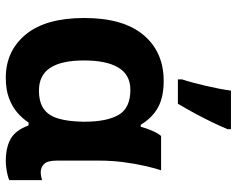

<svg xmlns="http://www.w3.org/2000/svg" viewBox="-100 -736 846 687"><g transform="rotate(90 323.5 -393.0)"><path d="M304.2 -108.9Q345.2 -108.9 369.4 -125.5Q393.6 -142.1 404.3 -177Q415 -211.9 416 -266.1V-272Q416 -351.6 391.6 -393.8Q367.2 -436 301.8 -436Q248.5 -436 222.7 -393.6Q196.8 -351.1 196.8 -270Q196.8 -189.9 223.1 -149.4Q249.5 -108.9 304.2 -108.9ZM258.8 9.8Q163.1 9.8 104 -61.5Q44.9 -132.8 44.9 -271Q44.9 -410.6 105.7 -482.9Q166.5 -555.2 270 -555.2Q328.1 -555.2 365.2 -534.7Q402.3 -514.2 426.8 -473.1H434.1Q438.5 -490.2 446.8 -510.5Q455.1 -530.8 466.8 -545.9H589.8Q582.5 -524.4 574.5 -489.5Q566.4 -454.6 560.8 -412.1Q555.2 -369.6 555.2 -325.2V-172.9Q555.2 -139.2 567.4 -127.2Q579.6 -115.2 596.2 -115.2Q603 -115.2 612.3 -116.9Q621.6 -118.7 625 -120.1V-2.9Q620.1 0 608.4 2.9Q596.7 5.9 583 7.8Q569.3 9.8 558.1 9.8Q507.8 9.8 477.1 -7.8Q446.3 -25.4 429.2 -71.8H418.9Q404.3 -49.3 382.6 -30.8Q360.8 -12.2 330.3 -1.2Q299.8 9.8 258.8 9.8ZM264.6 -606V-621.1Q270.5 -638.7 276.4 -660.9Q282.2 -683.1 287.8 -707Q293.5 -731 297.9 -753.9Q302.2 -776.9 304.7 -795.9H442.9V-784.2Q432.1 -758.3 418 -729Q403.8 -699.7 387.2 -668.7Q370.6 -637.7 351.6 -606Z"/></g></svg>

Font: Wonky
Style: Regular
Weight: 400
Designer: Monotype Design Team
Foundry: Monotype Imaging Inc.
Version: Version 3.000